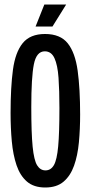

<svg xmlns="http://www.w3.org/2000/svg" viewBox="-20 -822 403 853"><path d="M181 11Q130 11 99.5 -15.5Q69 -42 53.5 -88Q38 -134 32.5 -193.5Q27 -253 27 -320Q27 -434 37.5 -512Q48 -590 81 -630.5Q114 -671 180 -671Q248 -671 281 -629.5Q314 -588 325 -508Q336 -428 336 -313Q336 -248 330.5 -189.5Q325 -131 309 -86Q293 -41 262.5 -15Q232 11 181 11ZM182 -65Q206 -65 219.5 -88.5Q233 -112 238.5 -172Q244 -232 244 -342Q244 -420 240 -476.5Q236 -533 222 -563.5Q208 -594 179 -594Q142 -594 130.5 -536.5Q119 -479 119 -346Q119 -231 125 -170.5Q131 -110 145 -87.5Q159 -65 182 -65ZM213 -704H138L177 -802H274Z"/></svg>

Font: Bricolage Grotesque 48pt Condensed
Style: Regular
Weight: 400
Width: 3
Designer: Mathieu Triay
Foundry: Atelier Triay
Version: Version 1.000; ttfautohint (v1.8.4.7-5d5b);gftools[0.9.32]